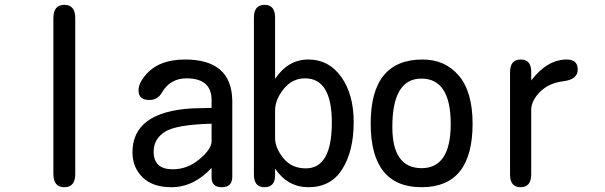

<svg xmlns="http://www.w3.org/2000/svg" viewBox="-20 -783 2540 806"><path d="M204.1 -707Q204.1 -762.7 250 -762.7Q295.9 -762.7 295.9 -707V-52.7Q295.9 2.9 250 2.9Q204.1 2.9 204.1 -52.7Z M868.2 -78.1Q793 2.9 699.2 2.9Q621.1 2.9 578.6 -38.6Q536.1 -80.1 536.1 -143.6Q536.1 -313.5 787.1 -328.1L868.2 -330.1V-363.3Q868.2 -454.1 762.7 -454.1Q694.3 -454.1 659.2 -393.6Q641.6 -363.3 607.4 -363.3Q561.5 -363.3 561.5 -403.3Q561.5 -431.6 586.9 -462.9Q641.6 -533.2 756.8 -533.2Q952.1 -533.2 955.1 -361.3V-41Q955.1 2.9 911.1 2.9Q868.2 2.9 868.2 -38.1ZM868.2 -263.7Q718.8 -259.8 671.9 -229.5Q625 -199.2 625 -146.5Q625 -72.3 705.1 -72.3Q766.6 -72.3 816.9 -114.3Q867.2 -156.2 868.2 -188.5Z M1134.8 -452.1Q1189.5 -533.2 1274.4 -533.2Q1360.4 -533.2 1412.6 -460Q1464.8 -386.7 1464.8 -270.5Q1464.8 -149.4 1417 -73.2Q1369.1 2.9 1275.4 2.9Q1187.5 2.9 1134.8 -75.2V-46.9Q1134.8 2.9 1089.8 2.9Q1045.9 2.9 1045.9 -50.8V-709Q1045.9 -762.7 1090.8 -762.7Q1134.8 -762.7 1134.8 -709ZM1134.8 -203.1Q1134.8 -162.1 1169.4 -119.1Q1204.1 -76.2 1263.7 -76.2Q1373 -76.2 1373 -268.6Q1373 -454.1 1260.7 -454.1Q1207 -454.1 1171.4 -410.2Q1135.7 -366.2 1134.8 -321.3Z M1753.9 -533.2Q1848.6 -533.2 1906.2 -465.3Q1963.9 -397.5 1963.9 -263.7Q1963.9 2.9 1750 2.9Q1536.1 2.9 1536.1 -264.6Q1536.1 -533.2 1753.9 -533.2ZM1749 -453.1Q1627 -453.1 1627 -250Q1627 -77.1 1750 -77.1Q1872.1 -77.1 1872.1 -262.7Q1872.1 -453.1 1749 -453.1Z M2210 -445.3Q2277.3 -533.2 2359.4 -533.2Q2405.3 -533.2 2405.3 -491.2Q2405.3 -449.2 2344.7 -441.9Q2284.2 -434.6 2247.6 -397.9Q2210.9 -361.3 2210 -323.2V-50.8Q2210 2.9 2165 2.9Q2121.1 2.9 2121.1 -50.8V-479.5Q2121.1 -533.2 2166 -533.2Q2210 -533.2 2210 -481.4Z"/></svg>

Font: MotoyaLMaru
Style: W3 mono
Weight: 400
Version: Version 1.01